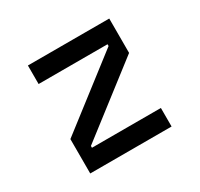

<svg xmlns="http://www.w3.org/2000/svg" viewBox="-130 -762 961 924"><g transform="rotate(-30 350.0 -300.0)"><path d="M124 -600H576V-409L193 -113V-103H576V0H124V-191L507 -487V-497H124Z"/></g></svg>

Font: Martian Mono
Style: Regular
Weight: 400
Monospace: yes
Designer: Roman Shamin
Foundry: Evil Martians
Version: Version 1.000; ttfautohint (v1.8.4.7-5d5b)